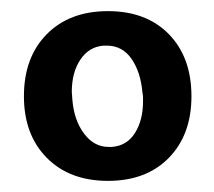

<svg xmlns="http://www.w3.org/2000/svg" viewBox="-20 -820 385 345"><path d="M174 -495Q105 -495 64 -536.5Q23 -578 23 -647Q23 -717 64 -758.5Q105 -800 174 -800Q243 -800 283.5 -758.5Q324 -717 324 -647Q324 -578 283.5 -536.5Q243 -495 174 -495ZM181 -556Q208 -558 222.5 -581Q237 -604 237 -638Q237 -642 237 -645.5Q237 -649 236 -653Q233 -690 216.5 -714Q200 -738 172 -738H166Q140 -736 124.5 -713Q109 -690 109 -655Q109 -652 109.5 -648.5Q110 -645 110 -641Q113 -604 131 -580Q149 -556 175 -556Z"/></svg>

Font: RocknRoll One
Style: Regular
Weight: 400
Designer: Fontworks Inc.
Foundry: Fontworks Inc.
Version: Version 1.100